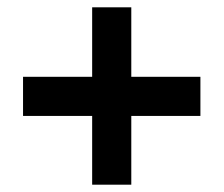

<svg xmlns="http://www.w3.org/2000/svg" viewBox="-20 -616 612 525"><path d="M339 -406V-596H232V-406H43V-299H232V-111H339V-299H528V-406Z"/></svg>

Font: Noto Sans Lisu
Style: Bold
Weight: 700
Designer: Monotype Design Team. David Williams.
Foundry: Monotype Imaging Inc.
Version: Version 2.102